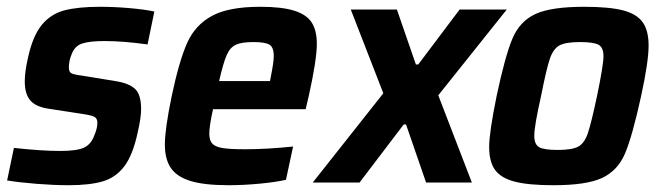

<svg xmlns="http://www.w3.org/2000/svg" viewBox="-20 -538 1949 566"><path d="M1 -6 21 -102Q102 -93 158 -93Q207 -93 228 -103Q249 -113 258 -139Q267 -159 267 -176Q267 -189 258.5 -193.5Q250 -198 224 -202L120 -218Q84 -224 68.5 -243Q53 -262 53 -298Q53 -327 63 -370Q77 -433 103.5 -465Q130 -497 170 -507.5Q210 -518 275 -518Q317 -518 362.5 -514Q408 -510 435 -504L415 -407Q343 -417 288 -417Q245 -417 223 -410Q201 -403 192 -380Q183 -360 183 -339Q183 -326 190.5 -322Q198 -318 222 -315L320 -299Q359 -293 377.5 -276.5Q396 -260 396 -216Q396 -191 386 -148Q372 -82 347 -48.5Q322 -15 283.5 -3.5Q245 8 182 8Q140 8 89 4Q38 0 1 -6Z M466 -112Q466 -157 486 -254Q508 -358 531.5 -411Q555 -464 604.5 -491Q654 -518 747 -518Q811 -518 847.5 -506.5Q884 -495 899 -471.5Q914 -448 914 -409Q914 -362 890 -254L881 -216H608Q597 -167 597 -144Q597 -124 606 -114.5Q615 -105 636.5 -101.5Q658 -98 703 -98Q766 -98 844 -106L823 -8Q793 -1 745 3.5Q697 8 654 8Q582 8 541.5 -4.5Q501 -17 483.5 -43Q466 -69 466 -112ZM776 -299 778 -310Q787 -354 787 -373Q787 -399 774 -406.5Q761 -414 727 -414Q692 -414 675 -406Q658 -398 648 -375Q638 -352 626 -299Z M902 0 1110 -263 1014 -510H1150L1206 -348H1213L1335 -510H1474L1272 -257L1371 0H1236L1177 -171H1170L1040 0Z M1422 -105Q1422 -147 1444 -255Q1469 -373 1490.5 -424Q1512 -475 1558 -496.5Q1604 -518 1702 -518Q1776 -518 1816.5 -507.5Q1857 -497 1874.5 -472.5Q1892 -448 1892 -404Q1892 -356 1870 -255Q1844 -136 1822.5 -85.5Q1801 -35 1755 -13.5Q1709 8 1612 8Q1538 8 1497.5 -2.5Q1457 -13 1439.5 -37Q1422 -61 1422 -105ZM1740 -255Q1759 -347 1759 -372Q1759 -398 1744.5 -406Q1730 -414 1690 -414Q1647 -414 1629 -404Q1611 -394 1601 -365Q1591 -336 1575 -255Q1555 -166 1555 -138Q1555 -112 1569.5 -104Q1584 -96 1624 -96Q1667 -96 1685 -106Q1703 -116 1713 -145.5Q1723 -175 1740 -255Z"/></svg>

Font: Saira Semi Condensed SemiBold
Style: Italic
Weight: 600
Width: 4
Italic angle: -12°
Designer: Hector Gatti with collaboration of the Omnibus-Type team
Foundry: Omnibus-Type
Version: Version 1.001; ttfautohint (v1.8)